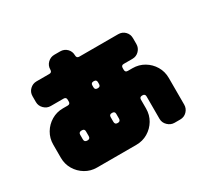

<svg xmlns="http://www.w3.org/2000/svg" viewBox="-112 -671 881 829"><g transform="rotate(-30 329.0 -257.0)"><path d="M617 -47Q617 -28 603.5 -14Q590 0 570 0H542Q523 0 508.5 -14Q494 -28 494 -47V-159Q494 -172 481 -172H479Q466 -172 466 -159V-115Q466 -83 450.5 -57Q435 -31 409 -15.5Q383 0 351 0H155Q124 0 98 -15.5Q72 -31 56.5 -57Q41 -83 41 -115V-180Q41 -212 56.5 -238Q72 -264 98 -279.5Q124 -295 155 -295H179Q192 -295 192 -308V-317Q192 -330 179 -330H115Q96 -330 82 -344Q68 -358 68 -377V-406Q68 -426 82 -439.5Q96 -453 115 -453H179Q192 -453 192 -467Q192 -487 206 -500.5Q220 -514 239 -514H268Q288 -514 301.5 -500.5Q315 -487 315 -467Q315 -453 328 -453H522Q542 -453 555.5 -439.5Q569 -426 569 -406V-377Q569 -358 555.5 -344Q542 -330 522 -330H479Q466 -330 466 -317V-308Q466 -295 479 -295H502Q534 -295 560 -279.5Q586 -264 601.5 -238Q617 -212 617 -180ZM343 -308V-317Q343 -330 330 -330H328Q315 -330 315 -317V-308Q315 -295 328 -295H330Q343 -295 343 -308ZM343 -136V-159Q343 -172 330 -172H328Q315 -172 315 -159V-136Q315 -122 328 -122H330Q343 -122 343 -136ZM192 -136V-159Q192 -172 179 -172H177Q163 -172 163 -159V-136Q163 -122 177 -122H179Q192 -122 192 -136Z"/></g></svg>

Font: Monomaniac One
Style: Regular
Weight: 400
Version: Version 1.000; ttfautohint (v1.8.3)